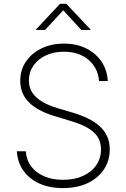

<svg xmlns="http://www.w3.org/2000/svg" viewBox="-20 -964 656 996"><path d="M306.6 11.7Q236.3 11.7 183.8 -12.2Q131.3 -36.1 101.1 -79.3Q70.8 -122.6 67.4 -179.2H113.8Q117.2 -133.3 142.3 -100.1Q167.5 -66.9 210 -49.1Q252.4 -31.2 306.6 -31.2Q365.2 -31.2 409.7 -51Q454.1 -70.8 479 -106.7Q503.9 -142.6 503.9 -189.5Q503.9 -227.1 486.3 -254.2Q468.8 -281.2 433.6 -301.3Q398.4 -321.3 345.2 -336.9L261.7 -362.3Q174.3 -388.7 129.6 -433.6Q85 -478.5 85 -544.9Q85 -601.1 114.7 -644.8Q144.5 -688.5 195.8 -713.1Q247.1 -737.8 312 -737.8Q377.9 -737.8 427.7 -712.6Q477.5 -687.5 506.8 -644Q536.1 -600.6 539.1 -543.9H493.7Q488.3 -611.8 439 -653.8Q389.6 -695.8 311 -695.8Q258.8 -695.8 217.8 -676.5Q176.8 -657.2 153.3 -623.3Q129.9 -589.4 129.9 -546.4Q129.9 -509.3 148.7 -481.9Q167.5 -454.6 200.9 -435.3Q234.4 -416 278.8 -402.8L358.4 -379.4Q400.4 -366.7 435.3 -349.9Q470.2 -333 495.6 -310.5Q521 -288.1 535.2 -258.1Q549.3 -228 549.3 -189Q549.3 -131.3 519.5 -85.9Q489.7 -40.5 435.3 -14.4Q380.9 11.7 306.6 11.7ZM213.4 -808.6H167V-811.5L291.5 -944.3H324.2L449.2 -811.5V-808.6H401.9L308.1 -910.6Z"/></svg>

Font: Inter 16pt ExtraLight
Style: Regular
Weight: 250
Version: Version 4.001;git-66647c0bb